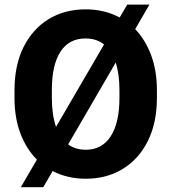

<svg xmlns="http://www.w3.org/2000/svg" viewBox="-20 -761 728 828"><path d="M656.7 -371.1V-339.4Q656.7 -231.4 617.7 -153.1Q578.6 -74.7 509.5 -32.5Q440.4 9.8 350.1 9.8Q271 9.8 207 -23.4L166.5 46.4H69.8L139.2 -72.8Q93.8 -117.7 68.1 -185.3Q42.5 -252.9 42.5 -339.4V-371.1Q42.5 -479.5 81.5 -557.9Q120.6 -636.2 189.7 -678.5Q258.8 -720.7 349.1 -720.7Q430.7 -720.7 496.1 -685.5L528.8 -741.2H624.5L563 -635.3Q606.9 -589.8 631.8 -522.9Q656.7 -456.1 656.7 -371.1ZM203.6 -339.4Q203.6 -265.1 221.7 -213.9L428.7 -569.3Q396 -595.2 349.1 -595.2Q277.8 -595.2 240.7 -538.1Q203.6 -481 203.6 -372.1ZM495.1 -339.4V-372.1Q495.1 -441.4 479 -491.2L273.9 -138.2Q305.7 -115.2 350.1 -115.2Q419.9 -115.2 457.5 -173.3Q495.1 -231.4 495.1 -339.4Z"/></svg>

Font: Vazirmatn UI FD ExtraBold
Style: Regular
Weight: 800
Designer: Saber Rastikerdar
Foundry: Saber Rastikerdar
Version: Version 33.003